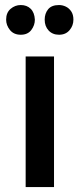

<svg xmlns="http://www.w3.org/2000/svg" viewBox="-20 -762 324 782"><path d="M64.5 -620.5Q36 -620.5 20.5 -639.8Q5 -659 5 -682Q5 -710.5 23.2 -726Q41.5 -741.5 64.5 -741.5Q89.5 -741.5 105 -726.2Q120.5 -711 122 -682Q122 -659 107.5 -639.8Q93 -620.5 64.5 -620.5ZM200 0H84.5V-532H200ZM220.5 -620.5Q194 -620.5 178 -637.8Q162 -655 162 -682Q162 -707 176 -724.2Q190 -741.5 220.5 -741.5Q234.5 -741.5 247.8 -735.2Q261 -729 270 -715.8Q279 -702.5 279 -682Q279 -657.5 263.2 -639Q247.5 -620.5 220.5 -620.5Z"/></svg>

Font: Argentum Novus Medium
Style: Regular
Weight: 500
Designer: Julieta Ulanovsky (font) & Cristiano Sobral (main changes)
Foundry: Julieta Ulanovsky (font) & Cristiano Sobral (main changes)
Version: Version 3.00;November 27, 2020;FontCreator 13.0.0.2655 64-bi